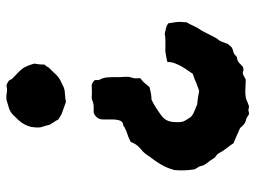

<svg xmlns="http://www.w3.org/2000/svg" viewBox="-116 -636 774 581"><g transform="rotate(-90 270.5 -345.0)"><path d="M369 -628 367 -614Q367 -610 366.5 -606Q366 -602 366 -597Q363 -594 361 -591Q359 -588 357 -584Q352 -579 346 -573Q340 -567 335 -561Q328 -554 319.5 -549.5Q311 -545 302 -541Q299 -539 295 -538Q291 -537 288 -536Q280 -535 272 -534.5Q264 -534 253 -532Q248 -534 240.5 -536.5Q233 -539 225 -542Q218 -544 212 -547.5Q206 -551 200 -555Q196 -563 192 -568.5Q188 -574 184 -581Q183 -587 180.5 -594.5Q178 -602 176 -610Q175 -622 177 -634Q179 -646 185 -657Q190 -667 198.5 -676Q207 -685 215 -693Q225 -702 236.5 -705Q248 -708 260 -712Q271 -713 281.5 -711Q292 -709 302 -712Q307 -711 310.5 -709Q314 -707 317 -705Q320 -701 321.5 -697.5Q323 -694 327 -691Q347 -673 354.5 -662.5Q362 -652 369 -628ZM494 -167Q488 -157 483 -145.5Q478 -134 470 -123Q467 -118 464 -112Q461 -106 458 -100Q454 -93 450 -84.5Q446 -76 440 -69Q437 -65 435 -59.5Q433 -54 431 -49Q430 -43 426.5 -39.5Q423 -36 419 -31Q413 -27 405.5 -25.5Q398 -24 393 -18Q389 -14 385 -14Q377 -13 371 -7.5Q365 -2 360 3Q354 6 349 5Q344 4 339 3Q335 5 330.5 7Q326 9 321 12Q307 12 292.5 11Q278 10 263 13Q258 15 252 17.5Q246 20 240 22Q236 22 228 20Q225 21 222 21.5Q219 22 216 22Q212 20 208 17Q204 14 199 13Q190 11 184.5 6Q179 1 174 -5Q163 -10 151.5 -15Q140 -20 128 -25Q121 -36 112.5 -46.5Q104 -57 98 -69Q95 -74 91.5 -76.5Q88 -79 85 -81Q80 -89 75.5 -95.5Q71 -102 66 -108Q61 -115 60 -120Q59 -127 55.5 -132Q52 -137 49 -143Q44 -176 47 -204Q53 -226 63.5 -244Q74 -262 87 -278Q92 -286 97.5 -293Q103 -300 110 -305Q126 -318 132 -336Q137 -338 140.5 -340Q144 -342 147 -343Q164 -348 177 -355Q179 -358 182.5 -358.5Q186 -359 189 -360Q196 -364 198 -373Q200 -381 200 -389V-417Q199 -439 220 -448H238Q248 -448 260 -453Q262 -454 269 -454Q278 -453 286.5 -453.5Q295 -454 304 -454Q308 -453 311.5 -451Q315 -449 317 -447Q320 -444 319.5 -440.5Q319 -437 319 -434Q320 -430 322 -426.5Q324 -423 325 -419Q328 -409 328 -394Q328 -385 328 -375.5Q328 -366 329 -355Q329 -350 329 -344.5Q329 -339 327 -334Q324 -327 324.5 -320.5Q325 -314 325 -307Q317 -301 312 -296L298 -279Q288 -277 279.5 -275Q271 -273 260 -273Q247 -267 234 -258.5Q221 -250 209 -241Q195 -229 193 -212Q192 -206 192 -200.5Q192 -195 192 -189Q192 -180 196 -172.5Q200 -165 205 -158Q207 -154 210.5 -151.5Q214 -149 217 -147Q223 -144 230.5 -141Q238 -138 245 -135Q255 -134 265.5 -132.5Q276 -131 286 -129Q294 -131 301 -134Q308 -137 314 -139Q320 -142 326 -144Q332 -146 338 -148Q344 -157 350 -165.5Q356 -174 361 -183Q366 -192 370 -202.5Q374 -213 374 -225Q374 -224 373 -224L374 -225Q374 -225 390 -228.5Q406 -232 417 -231Q428 -231 439 -231Q450 -231 460 -233Q468 -231 476.5 -229Q485 -227 491 -222Q493 -210 494.5 -199Q496 -188 494 -167Z"/></g></svg>

Font: Darumadrop One
Style: Regular
Weight: 400
Version: Version 1.000